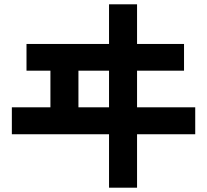

<svg xmlns="http://www.w3.org/2000/svg" viewBox="-20 -736 960 891"><path d="M886 -238V-113H616V135H486V-113H35V-238H214V-408H103V-532H486V-716H616V-532H834V-408H616V-238ZM344 -238H486V-408H344Z"/></svg>

Font: BM Euljiro oraeorae
Style: Regular
Weight: 400
Designer: Bongjin Kim; Bomjun Kim; Myungsoo Han; Hyesun Chae; Mikyoung Jeong; Wujin Sim; Minjae Kang; Suwha Jang;
Foundry: Sandoll Inc.
Version: Version 1.000;hotconv 1.0.109;makeexe 2.5.65596